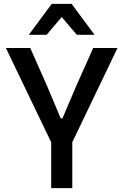

<svg xmlns="http://www.w3.org/2000/svg" viewBox="-20 -976 640 996"><path d="M247.5 -234 10.5 -727H137L222.5 -534L295 -362H304L377 -533.5L463.5 -727H589.5L353 -234ZM245.5 0V-295.5H355V0ZM129.5 -795.5 248.5 -956H351.5L470.5 -795.5H378.5L300 -887.5L222 -795.5Z"/></svg>

Font: Spline Sans Mono Medium
Style: Regular
Weight: 500
Monospace: yes
Version: Version 1.004